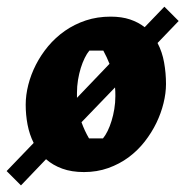

<svg xmlns="http://www.w3.org/2000/svg" viewBox="-38 -502 556 576"><path d="M63 -73.2Q50.3 -98.6 44.7 -127.9Q39.1 -157.2 39.1 -188Q39.1 -216.8 46.9 -247.6Q54.7 -278.3 69.6 -307.6Q84.5 -336.9 106.4 -363.3Q128.4 -389.6 156.7 -409.4Q185.1 -429.2 219.5 -440.7Q253.9 -452.1 293.9 -452.1Q327.1 -452.1 352.3 -443.6Q377.4 -435.1 396 -420.4L455.1 -481.9L498 -439L434.6 -373Q448.7 -346.2 454.3 -314.5Q460 -282.7 460 -250Q460 -222.7 452.6 -192.6Q445.3 -162.6 431.2 -133.3Q417 -104 396 -77.1Q375 -50.3 347.7 -30Q320.3 -9.8 286.6 2.2Q252.9 14.2 213.9 14.2Q176.8 14.2 148.7 3.9Q120.6 -6.3 100.1 -24.4L24.9 54.2L-18.1 11.2ZM308.1 -213.9Q308.1 -220.7 307.9 -227.1Q307.6 -233.4 307.1 -239.7L206.5 -135.3Q215.8 -109.4 229 -86.9H271Q278.3 -95.7 284.9 -109.1Q291.5 -122.6 296.6 -139.2Q301.8 -155.8 304.9 -174.8Q308.1 -193.8 308.1 -213.9ZM230 -350.1Q222.7 -341.3 216.1 -327.9Q209.5 -314.5 204.3 -297.9Q199.2 -281.2 196 -262.2Q192.9 -243.2 192.9 -223.1V-208.5L290.5 -310.5Q286.6 -320.3 282 -330.3Q277.3 -340.3 272 -350.1Z"/></svg>

Font: Simonetta
Style: Black Italic
Weight: 900
Italic angle: -2°
Designer: Gayaneh Bagdasaryan
Foundry: Brownfox
Version: Version 1.002